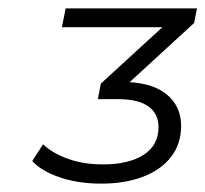

<svg xmlns="http://www.w3.org/2000/svg" viewBox="-20 -762 491 459"><path d="M222 -323Q167 -323 123 -338Q79 -353 57 -377L83 -417Q105 -396 142 -382.5Q179 -369 226 -369Q288 -369 323.5 -392Q359 -415 359 -458Q359 -490 335 -507.5Q311 -525 261 -525H214L221 -562L390 -717L399 -697H128L137 -742H451L444 -707L274 -551L250 -566H273Q341 -566 377 -537.5Q413 -509 413 -461Q413 -418 389 -387Q365 -356 322 -339.5Q279 -323 222 -323Z"/></svg>

Font: MOST Montserrat
Style: Italic
Weight: 400
Italic angle: -11.3°
Designer: Julieta Ulanovsky
Foundry: Julieta Ulanovsky
Version: Version 8.000;March 11, 2024;FontCreator 15.0.0.2926 64-bit